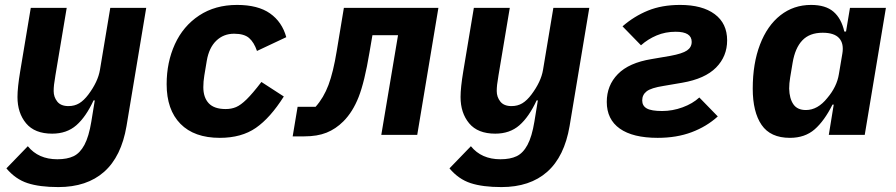

<svg xmlns="http://www.w3.org/2000/svg" viewBox="-20 -548 3640 780"><path d="M6 136 93 46Q136 99 213 99Q253 99 279 86.5Q305 74 323 40.5Q341 7 351 -54L365 -140H360Q329 -73 290 -39Q251 -5 192 -5Q121 -5 86 -47Q51 -89 51 -154Q51 -192 62 -258L105 -516H251L205 -241L204 -234Q198 -202 198 -178Q198 -154 212.5 -135.5Q227 -117 258 -117Q283 -117 302 -128.5Q321 -140 339 -164Q378 -216 386 -264L428 -516H574L494 -36Q473 88 403 150Q333 212 217 212Q141 212 92 196Q43 180 6 136Z M657 -206Q657 -295 690.5 -368.5Q724 -442 789 -485Q854 -528 943 -528Q1028 -528 1077 -493.5Q1126 -459 1143 -397L1024 -341Q1012 -376 992 -393.5Q972 -411 931 -411Q888 -411 858.5 -382.5Q829 -354 820 -301L810 -241Q806 -217 806 -194Q806 -152 828 -128.5Q850 -105 897 -105Q920 -105 939 -113Q958 -121 982 -144.5Q1006 -168 1042 -215L1133 -156Q1078 -69 1019.5 -28.5Q961 12 873 12Q769 12 713 -45Q657 -102 657 -206Z M1189 -114H1262Q1295 -151 1314.5 -203Q1334 -255 1348 -341L1377 -516H1761L1675 0H1529L1597 -405H1493L1481 -335Q1461 -215 1437 -154Q1413 -93 1375 -55Q1344 -24 1306.5 -9Q1269 6 1216 6H1169Z M1806 136 1893 46Q1936 99 2013 99Q2053 99 2079 86.5Q2105 74 2123 40.5Q2141 7 2151 -54L2165 -140H2160Q2129 -73 2090 -39Q2051 -5 1992 -5Q1921 -5 1886 -47Q1851 -89 1851 -154Q1851 -192 1862 -258L1905 -516H2051L2005 -241L2004 -234Q1998 -202 1998 -178Q1998 -154 2012.5 -135.5Q2027 -117 2058 -117Q2083 -117 2102 -128.5Q2121 -140 2139 -164Q2178 -216 2186 -264L2228 -516H2374L2294 -36Q2273 88 2203 150Q2133 212 2017 212Q1941 212 1892 196Q1843 180 1806 136Z M2445 -134Q2445 -201 2490 -247Q2535 -293 2627 -308L2703 -321Q2752 -330 2771 -343Q2790 -356 2790 -378Q2790 -419 2725 -419Q2683 -419 2647.5 -404Q2612 -389 2584 -364L2509 -441Q2556 -482 2612.5 -505Q2669 -528 2743 -528Q2833 -528 2883.5 -490.5Q2934 -453 2934 -384Q2934 -319 2889 -273.5Q2844 -228 2752 -212L2676 -199Q2625 -191 2607 -177Q2589 -163 2589 -140Q2589 -118 2607.5 -107.5Q2626 -97 2670 -97Q2712 -97 2753 -112Q2794 -127 2821 -152L2896 -75Q2851 -34 2790 -11Q2729 12 2652 12Q2551 12 2498 -25.5Q2445 -63 2445 -134Z M3347 0 3367 -123H3362Q3329 -57 3289.5 -22.5Q3250 12 3189 12Q3110 12 3074 -40.5Q3038 -93 3038 -188Q3038 -290 3067.5 -367Q3097 -444 3150.5 -486Q3204 -528 3275 -528Q3334 -528 3366 -500.5Q3398 -473 3410 -420H3417L3433 -516H3579L3493 0ZM3341 -150Q3380 -196 3388 -247L3402 -330Q3409 -371 3389 -393Q3369 -415 3322 -415Q3269 -415 3239.5 -384Q3210 -353 3200 -293L3190 -233Q3186 -209 3186 -188Q3187 -148 3203 -124.5Q3219 -101 3254 -101Q3302 -101 3341 -150Z"/></svg>

Font: iA Writer Mono V
Style: Regular
Weight: 400
Italic angle: -9.5°
Designer: Mike Abbink, Paul van der Laan, Pieter van Rosmalen
Foundry: Bold Monday
Version: Version 2.000